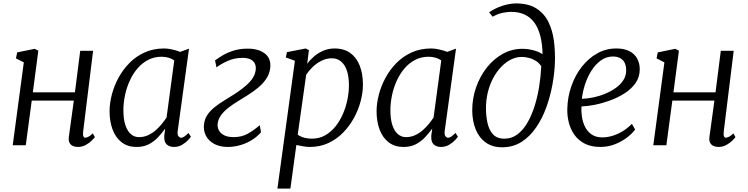

<svg xmlns="http://www.w3.org/2000/svg" viewBox="-20 -851 4382 1125"><path d="M467 -78.5Q465 -60.5 468.8 -52.2Q472.5 -44 478 -44Q487 -44 498.2 -49.8Q509.5 -55.5 523.5 -69.5L536 -47Q532 -41.5 518 -27.5Q504 -13.5 482.8 -1.8Q461.5 10 436.5 10Q419.5 10 406.5 4Q393.5 -2 387 -15.2Q380.5 -28.5 383.5 -49.5L412.5 -261.5H166L131 0H54.5L119.5 -485.5L73.5 -509L80.5 -544L183.5 -565L204.5 -554L172.5 -310H419L450 -553.5H525.5Z M1021.5 -86Q1018 -61.5 1025.5 -52.8Q1033 -44 1040.5 -44Q1050.5 -44 1060.5 -51.2Q1070.5 -58.5 1084.5 -72L1098.5 -50Q1095 -44 1081.5 -29.5Q1068 -15 1046.8 -2.5Q1025.5 10 999.5 10Q972.5 10 956.5 -5Q940.5 -20 942.5 -56L948 -97.5Q929.5 -72 906.5 -47.2Q883.5 -22.5 852.8 -6.2Q822 10 781 10Q728 10 692.8 -17.2Q657.5 -44.5 639.8 -91.8Q622 -139 622 -199.5Q622 -245.5 635.2 -296.5Q648.5 -347.5 674.5 -395.5Q700.5 -443.5 739 -482.5Q777.5 -521.5 828.5 -544.2Q879.5 -567 942.5 -567Q963 -567 989 -561.2Q1015 -555.5 1036 -547L1087.5 -566ZM1001 -496.5Q985.5 -508 966.5 -513.2Q947.5 -518.5 926.5 -518.5Q883.5 -518.5 848.2 -500.2Q813 -482 786 -450.5Q759 -419 740.5 -378.5Q722 -338 712.5 -293.2Q703 -248.5 703 -204.5Q703 -152.5 714.8 -117.5Q726.5 -82.5 747 -65Q767.5 -47.5 794 -47.5Q823 -47.5 847.5 -58.8Q872 -70 892.2 -87.8Q912.5 -105.5 928.5 -125.2Q944.5 -145 956 -162.5Z M1315.5 10Q1267.5 10 1234.8 -8Q1202 -26 1186.8 -55.5Q1171.5 -85 1175 -119.5Q1178 -152 1194.5 -176.8Q1211 -201.5 1236.2 -222Q1261.5 -242.5 1292 -261Q1322.5 -279.5 1353 -299Q1410.5 -336 1442.8 -370.2Q1475 -404.5 1478.5 -444Q1480.5 -465.5 1472 -480.8Q1463.5 -496 1445.8 -504Q1428 -512 1402 -512Q1352.5 -512 1310.8 -492.5Q1269 -473 1248.5 -456L1240 -497Q1260 -512 1287.2 -528Q1314.5 -544 1350.5 -555Q1386.5 -566 1432 -566Q1494.5 -566 1531.8 -537.5Q1569 -509 1563.5 -455Q1560 -419.5 1541 -390.8Q1522 -362 1493.5 -338.2Q1465 -314.5 1433.5 -294.8Q1402 -275 1373 -257Q1344.5 -240 1318.5 -219.8Q1292.5 -199.5 1275.2 -176Q1258 -152.5 1255 -124Q1253.5 -104 1263 -86.5Q1272.5 -69 1294 -58.2Q1315.5 -47.5 1349.5 -47.5Q1394 -47.5 1429.2 -66.2Q1464.5 -85 1502 -117.5L1509.5 -76Q1482 -45 1448.2 -26Q1414.5 -7 1380.2 1.5Q1346 10 1315.5 10Z M1605.5 254 1708 -495 1654.5 -514.5 1661.5 -545.5 1771.5 -567 1790 -557 1780 -477Q1796 -499.5 1819.8 -520Q1843.5 -540.5 1874 -553.8Q1904.5 -567 1939.5 -567Q1996 -567 2033 -540Q2070 -513 2088.2 -465.2Q2106.5 -417.5 2106.5 -355.5Q2106.5 -309 2093.2 -258.2Q2080 -207.5 2054 -160Q2028 -112.5 1990.5 -74Q1953 -35.5 1904 -12.8Q1855 10 1795.5 10Q1777 10 1756.2 6.2Q1735.5 2.5 1716.5 -1.5L1681.5 254ZM1724.5 -62Q1741.5 -49.5 1763 -44Q1784.5 -38.5 1807.5 -38.5Q1850.5 -38.5 1885 -58Q1919.5 -77.5 1945.8 -110.2Q1972 -143 1989.5 -183.8Q2007 -224.5 2015.8 -268Q2024.5 -311.5 2024.5 -351.5Q2024.5 -403 2012.2 -438Q2000 -473 1977.8 -491.2Q1955.5 -509.5 1925 -509.5Q1892 -509.5 1862.2 -494.2Q1832.5 -479 1810 -456.5Q1787.5 -434 1774 -413Z M2586 -86Q2582.5 -61.5 2590 -52.8Q2597.5 -44 2605 -44Q2615 -44 2625 -51.2Q2635 -58.5 2649 -72L2663 -50Q2659.5 -44 2646 -29.5Q2632.5 -15 2611.2 -2.5Q2590 10 2564 10Q2537 10 2521 -5Q2505 -20 2507 -56L2512.5 -97.5Q2494 -72 2471 -47.2Q2448 -22.5 2417.2 -6.2Q2386.5 10 2345.5 10Q2292.5 10 2257.2 -17.2Q2222 -44.5 2204.2 -91.8Q2186.5 -139 2186.5 -199.5Q2186.5 -245.5 2199.8 -296.5Q2213 -347.5 2239 -395.5Q2265 -443.5 2303.5 -482.5Q2342 -521.5 2393 -544.2Q2444 -567 2507 -567Q2527.5 -567 2553.5 -561.2Q2579.5 -555.5 2600.5 -547L2652 -566ZM2565.5 -496.5Q2550 -508 2531 -513.2Q2512 -518.5 2491 -518.5Q2448 -518.5 2412.8 -500.2Q2377.5 -482 2350.5 -450.5Q2323.5 -419 2305 -378.5Q2286.5 -338 2277 -293.2Q2267.5 -248.5 2267.5 -204.5Q2267.5 -152.5 2279.2 -117.5Q2291 -82.5 2311.5 -65Q2332 -47.5 2358.5 -47.5Q2387.5 -47.5 2412 -58.8Q2436.5 -70 2456.8 -87.8Q2477 -105.5 2493 -125.2Q2509 -145 2520.5 -162.5Z M2922.5 12Q2864 12 2825 -16.8Q2786 -45.5 2766.5 -94.8Q2747 -144 2747 -205.5Q2747 -274.5 2769.5 -339Q2792 -403.5 2832.2 -454.8Q2872.5 -506 2926 -535.5Q2979.5 -565 3040.5 -565Q3073.5 -565 3107.2 -556Q3141 -547 3159 -533Q3158 -593 3146.2 -639.2Q3134.5 -685.5 3111.8 -717.2Q3089 -749 3055 -765.2Q3021 -781.5 2975.5 -781.5Q2952.5 -781.5 2924.8 -775.8Q2897 -770 2866.5 -753L2846 -779Q2871 -796.5 2899 -808Q2927 -819.5 2953.5 -825.2Q2980 -831 3002.5 -831Q3077 -831 3123.2 -801.2Q3169.5 -771.5 3193.8 -721.5Q3218 -671.5 3225.8 -610.5Q3233.5 -549.5 3231.5 -486.5Q3229.5 -424.5 3217 -355.8Q3204.5 -287 3181 -222Q3157.5 -157 3121.2 -104Q3085 -51 3035.8 -19.5Q2986.5 12 2922.5 12ZM2936 -38.5Q2978 -38.5 3011 -63Q3044 -87.5 3069 -129.8Q3094 -172 3111.5 -226.5Q3129 -281 3138.8 -341.5Q3148.5 -402 3151.5 -462.5Q3138.5 -483 3118.8 -495Q3099 -507 3077.2 -512.2Q3055.5 -517.5 3037.5 -517.5Q3004.5 -517.5 2973.5 -502Q2942.5 -486.5 2916 -458.5Q2889.5 -430.5 2869.5 -393Q2849.5 -355.5 2838.5 -310.8Q2827.5 -266 2827.5 -217.5Q2827.5 -173.5 2836 -132.5Q2844.5 -91.5 2867.8 -65Q2891 -38.5 2936 -38.5Z M3701.5 -92Q3687.5 -72 3657.8 -48.2Q3628 -24.5 3586.8 -7.2Q3545.5 10 3497.5 10Q3444.5 10 3407 -9Q3369.5 -28 3346.5 -60Q3323.5 -92 3313.2 -131.8Q3303 -171.5 3304 -212.5Q3305.5 -282.5 3327.8 -346.2Q3350 -410 3388.8 -459.5Q3427.5 -509 3479 -538Q3530.5 -567 3591 -567Q3637.5 -567 3668 -551.2Q3698.5 -535.5 3713.5 -507.8Q3728.5 -480 3728.5 -445.5Q3728.5 -399 3703.5 -363.8Q3678.5 -328.5 3638 -303Q3597.5 -277.5 3551 -261Q3504.5 -244.5 3461 -236.2Q3417.5 -228 3387.5 -227.5Q3385 -198.5 3389.8 -166.8Q3394.5 -135 3408.2 -107.5Q3422 -80 3446.8 -63Q3471.5 -46 3509 -46Q3536.5 -46 3566.2 -54.5Q3596 -63 3625.8 -80.5Q3655.5 -98 3682.5 -125.5ZM3572.5 -520Q3532 -520 3499.8 -496.2Q3467.5 -472.5 3444.2 -435Q3421 -397.5 3407.2 -354.2Q3393.5 -311 3389.5 -272Q3422 -273 3457.8 -280.5Q3493.5 -288 3527.2 -302.2Q3561 -316.5 3588.8 -336.2Q3616.5 -356 3632.8 -381.8Q3649 -407.5 3649 -438.5Q3649 -479 3628.5 -499.5Q3608 -520 3572.5 -520Z M4220.5 -78.5Q4218.5 -60.5 4222.2 -52.2Q4226 -44 4231.5 -44Q4240.5 -44 4251.8 -49.8Q4263 -55.5 4277 -69.5L4289.5 -47Q4285.5 -41.5 4271.5 -27.5Q4257.5 -13.5 4236.2 -1.8Q4215 10 4190 10Q4173 10 4160 4Q4147 -2 4140.5 -15.2Q4134 -28.5 4137 -49.5L4166 -261.5H3919.5L3884.5 0H3808L3873 -485.5L3827 -509L3834 -544L3937 -565L3958 -554L3926 -310H4172.5L4203.5 -553.5H4279Z"/></svg>

Font: Merriweather 20pt Light
Style: Italic
Weight: 300
Italic angle: -7.8°
Version: Version 2.101